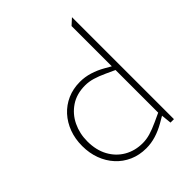

<svg xmlns="http://www.w3.org/2000/svg" viewBox="-216 -894 1025 1025"><g transform="rotate(-45 296.5 -382.0)"><path d="M289 6Q237 6 194 -13Q151 -32 120 -66Q89 -100 72 -145.5Q55 -191 55 -245Q55 -299 72 -344.5Q89 -390 120 -424Q151 -458 194 -477Q237 -496 289 -496Q326 -496 362 -485Q398 -474 433 -454L468 -434V-738L503 -770V0H477L471 -58L433 -36Q398 -16 362 -5Q326 6 289 6ZM92 -243Q92 -177 118.5 -128.5Q145 -80 191 -53.5Q237 -27 295 -27Q323 -27 352 -35.5Q381 -44 418 -61L468 -84V-406L418 -429Q381 -446 352 -454.5Q323 -463 295 -463Q231 -463 185.5 -432.5Q140 -402 116 -352Q92 -302 92 -243Z"/></g></svg>

Font: REM Medium Thin
Style: Regular
Weight: 250
Version: Version 1.005;gftools[0.9.28]